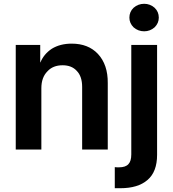

<svg xmlns="http://www.w3.org/2000/svg" viewBox="-20 -785 910 1012"><path d="M63 3V-548H192V-456H193Q211 -500 253 -528Q297 -555 358 -555Q445 -555 496 -501Q549 -444 548 -347V3H413V-327Q413 -382 385 -411Q358 -441 310 -441Q259 -441 230 -409Q198 -377 198 -320V3ZM808 31Q808 121 757 164Q707 207 615 207H602H585V96L598 97H607Q642 97 657 80Q672 64 672 29V-548H808ZM684 -641Q662 -663 662 -692Q662 -723 684 -744Q708 -765 740 -765Q771 -765 795 -744Q817 -723 817 -692Q817 -663 795 -641Q771 -620 740 -620Q708 -620 684 -641Z"/></svg>

Font: Sinter Bold
Style: Regular
Weight: 700
Foundry: Adobe & rsms
Version: Version 1.000